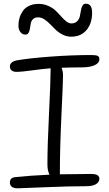

<svg xmlns="http://www.w3.org/2000/svg" viewBox="-20 -955 587 1032"><path d="M116.2 -769Q100.1 -769 89.6 -782.7Q79.1 -796.4 79.1 -817.9Q79.1 -838.9 84.7 -858.2Q90.3 -877.4 102.1 -895Q113.8 -912.6 135.7 -923.3Q157.7 -934.1 187 -934.1Q215.3 -934.1 239.5 -923.3Q263.7 -912.6 279.5 -897.2Q295.4 -881.8 309.1 -866.2Q322.8 -850.6 336.4 -839.8Q350.1 -829.1 362.8 -829.1Q382.8 -829.1 394 -840.1Q405.3 -851.1 408.9 -866.5Q412.6 -881.8 414.8 -897.5Q417 -913.1 423.1 -924.1Q429.2 -935.1 440.9 -935.1Q475.1 -935.1 475.1 -887.2Q475.1 -829.1 445.1 -793.5Q415 -757.8 362.8 -757.8Q338.9 -757.8 317.4 -768.6Q295.9 -779.3 280 -794.4Q264.2 -809.6 249.5 -825Q234.9 -840.3 218.3 -851.1Q201.7 -861.8 185.1 -861.8Q167.5 -861.8 157.7 -852.3Q147.9 -842.8 145.3 -829.1Q142.6 -815.4 140.9 -801.8Q139.2 -788.1 133.5 -778.6Q127.9 -769 116.2 -769ZM76.2 57.1Q33.2 57.1 33.2 25.9Q33.2 -0.5 62 -2.9Q144 -11.7 246.1 -16.1Q234.9 -37.6 234.9 -70.8Q234.9 -170.9 243.4 -344Q252 -517.1 252 -578.1V-587.9Q207.5 -584.5 152.3 -576.7Q97.2 -568.8 66.9 -568.8Q52.2 -568.8 42.7 -576.4Q33.2 -584 33.2 -597.2Q33.2 -623.5 71.8 -630.9Q141.1 -642.6 253.9 -650.9Q366.7 -659.2 471.2 -659.2Q496.1 -659.2 505.1 -654.5Q514.2 -649.9 514.2 -637.2Q514.2 -616.2 488.8 -604.5Q463.4 -592.8 417 -592.8Q370.6 -592.8 311 -590.8Q318.8 -571.3 318.8 -548.8Q318.8 -516.6 310.3 -337.4Q301.8 -158.2 301.8 -22.9V-18.1Q408.2 -20 467.8 -20Q493.7 -20 503.9 -13.4Q514.2 -6.8 514.2 5.9Q514.2 23.4 496.3 34.7Q478.5 45.9 442.9 45.9Q345.7 45.9 219.5 51.5Q93.3 57.1 76.2 57.1Z"/></svg>

Font: Shantell Sans Bouncy
Style: Regular
Weight: 300
Designer: Stephen Nixon, Anya Danilova, Shantell Martin
Foundry: Arrow Type
Version: Version 1.006;[9816181b4]